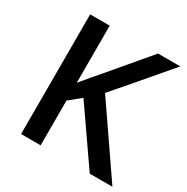

<svg xmlns="http://www.w3.org/2000/svg" viewBox="-163 -853 965 992"><g transform="rotate(30 319.5 -357.0)"><path d="M363.8 -400.9C418 -462.9 507.3 -567.4 631.8 -713.9H499L306.2 -485.8C274.4 -449.7 242.7 -412.1 210.9 -373V-713.9H94.2V0H210.9V-267.1L279.8 -323.2L503.9 0H639.2Z"/></g></svg>

Font: Open Sans 600
Style: Regular
Weight: 600
Foundry: Ascender Corporation
Version: Version 1.100;PS 001.100;hotconv 1.0.88;makeotf.lib2.5.64775